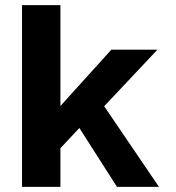

<svg xmlns="http://www.w3.org/2000/svg" viewBox="-20 -730 687 750"><path d="M66 0V-710H216V-316L415 -536H595L387 -315L601 0H437L290 -230L216 -151V0Z"/></svg>

Font: Geist
Style: Bold
Weight: 400
Designer: Basement.studio, Andrés Briganti, Mateo Zaragoza
Foundry: Basement.studio, Vercel, Andrés Briganti, Guido Ferreyra, Mateo Zaragoza
Version: Version 1.401